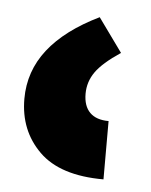

<svg xmlns="http://www.w3.org/2000/svg" viewBox="-35 -791 305 387"><g transform="rotate(5 117.0 -597.5)"><path d="M188 -435Q100 -435 57.5 -477Q15 -519 15 -583Q15 -639 49.5 -683Q84 -727 152 -760L201 -692Q165 -668 151 -648Q137 -628 137 -604Q137 -579 150 -566Q163 -553 188 -553Z"/></g></svg>

Font: Noto Sans Armenian
Style: Regular
Weight: 400
Designer: Monotype Design Team
Foundry: Monotype Imaging Inc.
Version: Version 2.007